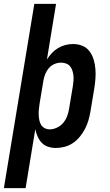

<svg xmlns="http://www.w3.org/2000/svg" viewBox="-48 -755 568 990"><path d="M-28 215 129 -735H241L194 -448Q205 -466 219.5 -481.5Q234 -497 252 -507.5Q270 -518 289.5 -523Q309 -528 329 -528Q355 -528 377.5 -518.5Q400 -509 414 -490Q428 -471 435 -447.5Q442 -424 444 -399Q446 -374 444 -348.5Q442 -323 438 -298L418 -178Q414 -155 407.5 -133Q401 -111 390 -90Q379 -69 363.5 -50Q348 -31 328 -17.5Q308 -4 285 2Q262 8 240 8Q219 8 199.5 1.5Q180 -5 167 -19Q154 -33 146 -51Q138 -69 134 -89L84 215ZM208 -88Q227 -88 246 -97Q265 -106 278 -121.5Q291 -137 298 -155.5Q305 -174 308 -193L328 -313Q330 -327 331 -340.5Q332 -354 330.5 -366.5Q329 -379 325 -391.5Q321 -404 313 -413.5Q305 -423 292.5 -427.5Q280 -432 267 -432Q250 -432 233 -425Q216 -418 204 -404Q192 -390 185.5 -373.5Q179 -357 176 -340L156 -220Q154 -206 152.5 -192Q151 -178 151.5 -164Q152 -150 154.5 -136.5Q157 -123 163.5 -112Q170 -101 182 -94.5Q194 -88 208 -88Z"/></svg>

Font: Iosevka Gothic
Style: Bold Italic
Weight: 700
Italic angle: -9°
Monospace: yes
Designer: Belleve Invis
Foundry: Belleve Invis
Version: Version 15.5.1; ttfautohint (v1.8.4)